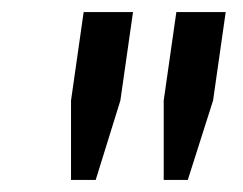

<svg xmlns="http://www.w3.org/2000/svg" viewBox="-20 -706 403 319"><path d="M180 -539 139 -407H98V-539L119 -686H201ZM334 -539 292 -407H252V-539L273 -686H355Z"/></svg>

Font: Chivo
Style: Italic
Weight: 400
Italic angle: -8.05°
Designer: Hector Gatti
Foundry: Omnibus-Type
Version: Version 1.007